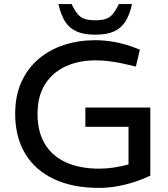

<svg xmlns="http://www.w3.org/2000/svg" viewBox="-20 -906 818 936"><path d="M462.9 10Q334.3 10 242.9 -33.1Q151.4 -76.2 102.7 -157.1Q54 -237.9 54 -351.3Q54 -439 84.2 -505.9Q114.3 -572.7 167.8 -618.2Q221.3 -663.7 292 -686.9Q362.8 -710 443.5 -710Q490 -710 537.4 -701.4Q584.9 -692.8 629.8 -676.3L661.8 -663.9L642.3 -581.4L605.1 -590.2Q562.8 -600.6 522.8 -606.2Q482.8 -611.8 446.4 -611.8Q364.8 -611.8 300.9 -582.8Q237 -553.7 200 -495.9Q163 -438.2 163 -350.3Q163 -263.6 198.7 -204.3Q234.3 -144.9 301.9 -114.4Q369.5 -83.8 464.3 -83.8Q497.1 -83.8 533.9 -89.1Q570.8 -94.5 606.5 -104.3V-288H396.1V-381.8H712.8V-49.7Q677 -32.5 635.3 -18.9Q593.7 -5.4 550 2.3Q506.3 10 462.9 10ZM444.2 -736.9Q388.6 -736.9 353 -752.9Q317.3 -768.9 296.8 -802Q276.3 -835.2 264.7 -886.2H329.1Q343.6 -855.7 357.9 -838.3Q372.2 -820.8 392.5 -814Q412.7 -807.2 444.2 -807.2Q476.5 -807.2 496.3 -814Q516.2 -820.8 530.5 -838.3Q544.8 -855.7 559.4 -886.2H623.8Q612.4 -835.2 591.8 -802Q571.2 -768.9 536 -752.9Q500.8 -736.9 444.2 -736.9Z"/></svg>

Font: REM Medium
Style: Regular
Weight: 500
Designer: Octavio Pardo
Foundry: Ashler Design
Version: Version 1.005;gftools[0.9.28]